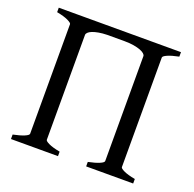

<svg xmlns="http://www.w3.org/2000/svg" viewBox="-112 -730 854 845"><g transform="rotate(20 315.0 -307.5)"><path d="M23.9 0V-21Q57.1 -27.8 76.2 -35.9Q95.2 -43.9 95.2 -50.8V-564Q95.2 -569.8 77.1 -578.6Q59.1 -587.4 23.9 -594.2V-615.2H596.2V-594.2Q562.5 -587.4 543.7 -579.1Q524.9 -570.8 524.9 -564V-50.8Q524.9 -44.9 542.7 -36.4Q560.5 -27.8 596.2 -21V0H376V-21Q409.2 -27.8 428 -35.9Q446.8 -43.9 446.8 -50.8V-542Q446.8 -547.9 440.2 -553.7Q433.6 -559.6 420.9 -564.5Q408.2 -569.3 389.4 -572.5Q370.6 -575.7 346.7 -575.7H265.6Q242.7 -575.2 225.3 -572Q208 -568.8 196.5 -564.2Q185.1 -559.6 179.2 -553.7Q173.3 -547.9 173.3 -542V-50.8Q173.3 -44.9 190.9 -36.4Q208.5 -27.8 244.1 -21V0Z"/></g></svg>

Font: Akkhara
Style: Regular
Weight: 400
Designer: J. Victor Gaultney
Version: Version 1.00 June 13, 2006, initial release